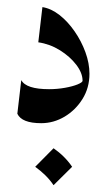

<svg xmlns="http://www.w3.org/2000/svg" viewBox="-20 -343 304 546"><path d="M100.6 -322.8Q125.5 -318.8 149.2 -300.3Q172.9 -281.7 192.1 -253.9Q211.4 -226.1 222.9 -194.6Q234.4 -163.1 234.4 -133.3Q234.4 -93.3 214.6 -61.5Q194.8 -29.8 163.6 -11.2Q132.3 7.3 97.2 7.3Q42 7.3 29.3 -19.5L40.5 -115.2Q54.2 -89.4 119.6 -89.4Q142.6 -89.4 164.6 -93.3Q186.5 -97.2 200.7 -103Q214.8 -108.9 214.8 -113.3Q214.8 -135.3 197 -158.7Q179.2 -182.1 150.6 -200Q122.1 -217.8 88.9 -222.7ZM132.3 78.6Q164.6 101.1 185.1 131.3L132.3 183.6Q122.1 168.5 108.9 155.5Q95.7 142.6 80.1 131.3Z"/></svg>

Font: Lateef Medium
Style: Regular
Weight: 500
Designer: SIL International
Foundry: SIL International
Version: Version 4.200